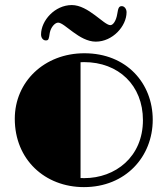

<svg xmlns="http://www.w3.org/2000/svg" viewBox="-20 -745 676 774"><path d="M39.6 -266.1C39.6 -101.6 161.1 9.3 318.4 9.3C485.8 9.3 595.7 -112.8 595.7 -262.2C595.7 -409.2 490.2 -530.3 320.3 -530.3C158.7 -530.3 39.6 -415.5 39.6 -266.1ZM304.7 -27.3V-494.1C309.1 -494.6 314 -494.6 318.8 -494.6C458 -494.6 556.2 -400.9 556.2 -260.7C556.2 -112.3 444.8 -26.9 319.3 -26.9C314.9 -26.9 310.1 -26.9 304.7 -27.3ZM164.6 -582C176.8 -582 176.8 -588.4 180.7 -612.8C185.1 -635.7 201.7 -653.8 214.4 -653.8C240.7 -653.8 299.3 -577.1 366.2 -577.1C434.1 -577.1 490.2 -639.6 490.2 -695.8C490.2 -709 481.4 -720.2 471.2 -720.2C459.5 -720.2 456.5 -713.4 452.6 -688.5C448.2 -661.1 436 -643.6 424.8 -643.6C398.9 -643.6 335.9 -724.6 269.5 -724.6C201.2 -724.6 145.5 -662.1 145.5 -606C145.5 -591.8 154.3 -582 164.6 -582Z"/></svg>

Font: Limelight
Style: Regular
Weight: 400
Designer: Nicole Fally
Foundry: Nicole Fally
Version: Version 1.002